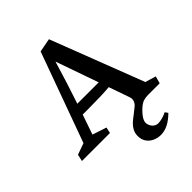

<svg xmlns="http://www.w3.org/2000/svg" viewBox="-272 -836 1216 1216"><g transform="rotate(-45 336.5 -227.5)"><path d="M438.5 113.3Q438.5 129.4 447.5 145Q456.5 160.6 471.2 168Q481.9 173.3 492.7 173.3Q508.8 173.3 530.8 167.5Q552.7 161.6 571.3 151.9L585 171.4Q519 237.3 454.1 237.3Q425.3 237.3 399.9 225.8Q374.5 214.4 359.1 192.1Q343.8 169.9 343.8 138.2Q343.8 112.3 354.5 92Q365.2 71.8 381.3 56.9Q397.5 42 425.8 21Q450.2 2.4 464.4 -9.8Q474.1 -18.6 479.7 -29.8Q485.4 -41 485.4 -53.7Q485.4 -61 480.5 -75.7L433.1 -210.9Q366.7 -204.6 236.3 -204.6H193.8L147.9 -71.3L242.2 -40L233.4 0H-17.6L-7.3 -45.9L69.3 -73.2L288.1 -675.8L379.9 -693.4L620.1 -69.8L691.9 -48.3L678.7 0H576.2Q553.7 0 536.6 4.9Q519.5 9.8 503.4 22.5Q478.5 42 458.5 67.9Q438.5 93.8 438.5 113.3ZM409.7 -277.3 309.1 -564Q264.6 -414.1 218.3 -277.3Z"/></g></svg>

Font: Vesper Libre Medium
Style: Regular
Weight: 500
Designer: Robert Keller & Kimya Gandhi
Foundry: Mota Italic
Version: Version 1.058